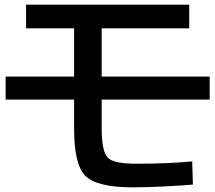

<svg xmlns="http://www.w3.org/2000/svg" viewBox="-20 -765 915 816"><path d="M90.8 -745.1H784.2V-644.5H412.1V-439.5H871.1V-341.8H412.1V-221.7Q412.1 -120.1 438.5 -94.7Q462.9 -68.4 565.4 -69.3Q697.3 -69.3 796.9 -79.1L799.8 19.5Q666 30.3 544.9 31.2Q391.6 31.2 342.8 -17.6Q294.9 -65.4 294.9 -218.8V-341.8H3.9V-439.5H294.9V-644.5H90.8Z"/></svg>

Font: RobotoJAA
Style: Medium
Weight: 500
Version: Version 2.05; 2016-11-05